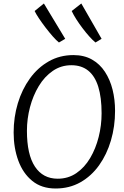

<svg xmlns="http://www.w3.org/2000/svg" viewBox="-20 -1070 708 1098"><path d="M298 8Q218 8 164.8 -35.2Q111.5 -78.5 84.8 -151.2Q58 -224 58 -312Q58 -400 82 -479.5Q106 -559 151 -621.2Q196 -683.5 259 -719.2Q322 -755 400 -755Q461 -755 506 -729.5Q551 -704 580.2 -659.2Q609.5 -614.5 623.8 -557.2Q638 -500 638 -436Q638 -347 614.5 -267Q591 -187 546.8 -125Q502.5 -63 439.8 -27.5Q377 8 298 8ZM310 -48Q370 -48 416.8 -80Q463.5 -112 495.5 -166Q527.5 -220 544.2 -286.5Q561 -353 561 -422Q561 -512.5 542 -573.8Q523 -635 484.5 -666Q446 -697 388 -697Q329 -697 281.8 -664.5Q234.5 -632 201.8 -577.8Q169 -523.5 151.5 -457Q134 -390.5 134 -322Q134 -186.5 179.8 -117.2Q225.5 -48 310 -48ZM353 -848 317 -827Q302 -839 281.5 -862.2Q261 -885.5 240 -913Q219 -940.5 202.2 -965.8Q185.5 -991 178 -1007L231 -1050ZM561 -848 526 -827Q510 -840 490.8 -861.5Q471.5 -883 452 -908.8Q432.5 -934.5 416.2 -960Q400 -985.5 390 -1007L445 -1050Z"/></svg>

Font: Merriweather Sans Variable Regular
Style: Italic
Weight: 300
Italic angle: -8°
Designer: Eben Sorkin
Foundry: Eben Sorkin
Version: Version 2.001